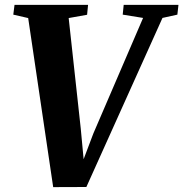

<svg xmlns="http://www.w3.org/2000/svg" viewBox="-20 -763 752 787"><path d="M198 4 95.5 -689 34.5 -703 39.5 -743H341L337 -702.5L261.5 -689L311 -236L327.5 -60L302 -55.5L362.5 -215.5L566.5 -689.5L483 -703L487 -743H711.5L707 -703L646 -689.5L334 3.5Z"/></svg>

Font: Merriweather 60pt ExtraBold
Style: Italic
Weight: 800
Italic angle: -7.8°
Version: Version 2.101